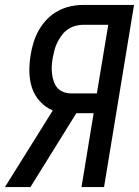

<svg xmlns="http://www.w3.org/2000/svg" viewBox="-38 -755 561 775"><path d="M85 0H-18L175 -309Q145 -322 123 -346Q101 -370 91 -401Q81 -432 80.5 -466Q80 -500 86 -535Q90 -560 98 -585.5Q106 -611 119.5 -634.5Q133 -658 152.5 -678Q172 -698 196.5 -711Q221 -724 246.5 -729.5Q272 -735 297 -735H503L382 0H291L340 -298H270ZM249 -378H353L399 -655H298Q282 -655 266 -650.5Q250 -646 236 -636.5Q222 -627 211.5 -613Q201 -599 193.5 -584Q186 -569 182 -553.5Q178 -538 175 -522Q172 -505 171 -489Q170 -473 172 -457Q174 -441 179 -426Q184 -411 194 -400Q204 -389 218.5 -383.5Q233 -378 249 -378Z"/></svg>

Font: Iosevka Medium Oblique
Style: Regular
Weight: 500
Italic angle: -9°
Monospace: yes
Designer: Belleve Invis
Foundry: Belleve Invis
Version: Version 32.5.0; ttfautohint (v1.8.4)